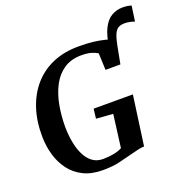

<svg xmlns="http://www.w3.org/2000/svg" viewBox="-153 -1023 1130 1170"><g transform="rotate(-20 412.0 -437.5)"><path d="M633.5 -604.5 606.5 -674Q616.5 -754.5 639.5 -800Q662.5 -845.5 695.2 -864.2Q728 -883 766.5 -883Q783 -883 797.5 -881Q812 -879 823.5 -875L809.5 -776Q796 -781 779 -784.5Q762 -788 745.5 -788Q719 -788 703 -777.8Q687 -767.5 676.5 -741.8Q666 -716 657 -669.5ZM316 8Q244 8 191.8 -18Q139.5 -44 106 -88.5Q72.5 -133 56 -189.2Q39.5 -245.5 38.5 -305.5Q36.5 -406 63 -488Q89.5 -570 140.8 -629Q192 -688 265.8 -719.8Q339.5 -751.5 433.5 -751.5Q490.5 -751.5 528.8 -746.8Q567 -742 593.2 -735.5Q619.5 -729 639.5 -724Q646.5 -722.5 653 -721Q659.5 -719.5 666.5 -718.5L636.5 -561H540L535.5 -670Q517.5 -681 493 -688Q468.5 -695 432 -695Q364.5 -695 318 -663.8Q271.5 -632.5 243.2 -578.8Q215 -525 202.5 -457.8Q190 -390.5 190 -318Q190.5 -266 199.2 -218.8Q208 -171.5 226 -134.8Q244 -98 272.2 -76.8Q300.5 -55.5 340 -55.5Q376 -55.5 408.8 -61.5Q441.5 -67.5 465 -80.5L492.5 -293L383.5 -301L391 -363.5H645.5L601 -42Q586 -42 562.8 -37Q539.5 -32 518 -26Q477 -15.5 430 -3.8Q383 8 316 8Z"/></g></svg>

Font: Merriweather 24pt
Style: Bold Italic
Weight: 700
Italic angle: -7.8°
Designer: Eben Sorkin
Foundry: Eben Sorkin
Version: Version 2.101